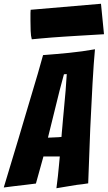

<svg xmlns="http://www.w3.org/2000/svg" viewBox="-41 -1003 573 1021"><path d="M259 -2Q263 -35 267 -67Q270 -95 272.5 -123Q275 -151 277 -171H190L150 -27Q128 -24 98 -20.5Q68 -17 42 -14Q10 -10 -21 -6Q19 -139 58 -268Q74 -322 91.5 -381Q109 -440 126.5 -498.5Q144 -557 160 -611Q176 -665 188 -710Q256 -715 326.5 -722Q397 -729 464 -741Q461 -709 457.5 -661.5Q454 -614 451 -558Q448 -502 445 -441Q442 -380 439 -321Q434 -183 428 -28Q398 -23 368 -20Q343 -16 313 -11Q283 -6 259 -2ZM214 -271Q218 -271 228.5 -271.5Q239 -272 250.5 -272.5Q262 -273 272 -273.5Q282 -274 286 -275Q286 -281 287.5 -295.5Q289 -310 290.5 -328.5Q292 -347 294 -369Q296 -391 298 -412Q302 -463 308 -522L314 -609L299 -608L276 -522ZM128 -794Q123 -811 122 -839Q121 -867 121 -893V-933Q121 -943 122 -951L496 -983L512 -821Q433 -816 361 -812Q330 -810 297.5 -808Q265 -806 234 -803.5Q203 -801 175.5 -798.5Q148 -796 128 -794Z"/></svg>

Font: Bangers
Style: Regular
Weight: 400
Designer: vernon adams
Foundry: Vernon Adams
Version: Version 2.000